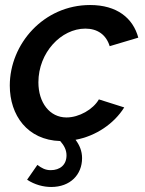

<svg xmlns="http://www.w3.org/2000/svg" viewBox="-20 -552 576 765"><path d="M245 -84C178 -84 133 -143 133 -224C133 -343 224 -438 320 -438C368 -438 403 -414 417 -368L531 -402C510 -480 446 -532 339 -532C154 -532 19 -377 19 -211C19 -93 89 6 220 10C236 28 245 46 245 67C245 105 219 126 182 126C161 126 146 118 129 105L88 164C118 184 153 193 184 193C260 193 307 144 307 78C307 50 297 26 281 5C363 -10 435 -60 475 -124L374 -156C351 -116 295 -84 245 -84Z"/></svg>

Font: FIGSv2-sans-serif SmBold Italic
Style: Regular
Weight: 600
Italic angle: -12°
Designer: Matt McInerney, Pablo Impallari, Rodrigo Fuenzalida
Foundry: Matt McInerney, Pablo Impallari, Rodrigo Fuenzalida
Version: Version 4.020;hotconv 1.0.109;makeotfexe 2.5.65596